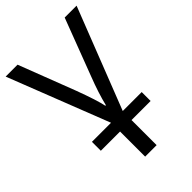

<svg xmlns="http://www.w3.org/2000/svg" viewBox="-229 -627 959 959"><g transform="rotate(-45 250.5 -147.5)"><path d="M291 63V240.2H210V63H74.2V0H209L0 -535.2H84L199.2 -235.8Q239.7 -127.4 249 -80.1H252.9Q269 -147.5 303.2 -235.8L417 -535.2H501L292 0H425.8V63Z"/></g></svg>

Font: Zoram GWebM
Style: Regular
Weight: 400
Foundry: Ascender Corporation
Version: Version 1.000